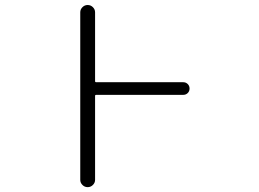

<svg xmlns="http://www.w3.org/2000/svg" viewBox="-20 -774 1040 772"><path d="M716.8 -443.4Q727.5 -443.4 734.9 -436Q742.2 -428.7 742.2 -418Q742.2 -407.2 734.9 -399.9Q727.5 -392.6 716.8 -392.6H367.2Q362.3 -392.6 362.3 -388.7V-50.8Q362.3 -39.1 353.5 -30.3Q344.7 -21.5 332.5 -21.5Q320.3 -21.5 311.5 -30.3Q302.7 -39.1 302.7 -50.8V-724.6Q302.7 -736.3 311.5 -745.1Q320.3 -753.9 332.5 -753.9Q344.7 -753.9 353.5 -745.1Q362.3 -736.3 362.3 -724.6V-447.3Q362.3 -443.4 367.2 -443.4Z"/></svg>

Font: Rounded-L Mgen+ 1mn light
Style: Regular
Weight: 200
Designer: [Source Han Sans]
Ryoko NISHIZUKA  (kana & ideographs); Paul D. Hunt (Latin, Greek & Cyrillic); Wenlong ZHANG  (bopomofo
Version: Version 1.059.20150602